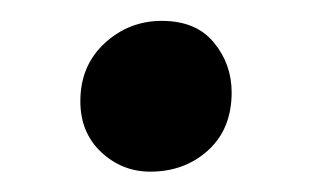

<svg xmlns="http://www.w3.org/2000/svg" viewBox="-20 -155 298 184"><path d="M124 9.5Q97 9.5 77 -9.2Q57 -28 57 -58Q57 -92 80.2 -113.5Q103.5 -135 135 -135Q168 -135 185 -114.2Q202 -93.5 202 -66.5Q202 -31.5 179.5 -11Q157 9.5 124 9.5Z"/></svg>

Font: Merriweather 28pt SemiBold
Style: Regular
Weight: 600
Version: Version 2.100